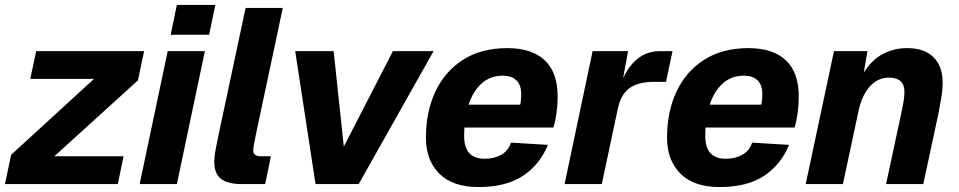

<svg xmlns="http://www.w3.org/2000/svg" viewBox="-42 -742 3865 774"><path d="M-22 0 3 -118 337 -424H80L104 -536H539L514 -418L177 -112H456L433 0Z M521 0 634 -536H784L671 0ZM646 -602 671 -722H826L801 -602Z M931 0Q876 0 849 -21Q822 -42 822 -88Q822 -113 828.5 -146Q835 -179 842 -212L948 -710H1098L990 -202Q986 -182 982.5 -164Q979 -146 979 -135Q979 -112 1010 -112H1050L1027 0Z M1230 0 1148 -536H1303L1344 -151L1542 -536H1706L1404 0Z M1887 12Q1783 12 1729 -42Q1675 -96 1675 -187Q1675 -291 1713 -372.5Q1751 -454 1824.5 -501Q1898 -548 2003 -548Q2102 -548 2154 -499Q2206 -450 2206 -353Q2206 -319 2201.5 -286Q2197 -253 2189 -228H1830Q1829 -212 1829 -195Q1829 -146 1850.5 -124Q1872 -102 1912 -102Q1950 -102 1978.5 -118Q2007 -134 2018 -167L2167 -158Q2134 -78 2066 -33Q1998 12 1887 12ZM1985 -437Q1935 -437 1900 -406Q1865 -375 1847 -320H2055Q2057 -328 2058 -338.5Q2059 -349 2059 -363Q2059 -400 2039.5 -418.5Q2020 -437 1985 -437Z M2234 0 2347 -536H2490L2470 -428Q2498 -484 2534.5 -510Q2571 -536 2621 -536H2669L2643 -412H2594Q2531 -412 2495.5 -386.5Q2460 -361 2448 -301L2384 0Z M2859 12Q2755 12 2701 -42Q2647 -96 2647 -187Q2647 -291 2685 -372.5Q2723 -454 2796.5 -501Q2870 -548 2975 -548Q3074 -548 3126 -499Q3178 -450 3178 -353Q3178 -319 3173.5 -286Q3169 -253 3161 -228H2802Q2801 -212 2801 -195Q2801 -146 2822.5 -124Q2844 -102 2884 -102Q2922 -102 2950.5 -118Q2979 -134 2990 -167L3139 -158Q3106 -78 3038 -33Q2970 12 2859 12ZM2957 -437Q2907 -437 2872 -406Q2837 -375 2819 -320H3027Q3029 -328 3030 -338.5Q3031 -349 3031 -363Q3031 -400 3011.5 -418.5Q2992 -437 2957 -437Z M3206 0 3320 -536H3455L3440 -449Q3473 -502 3518 -525Q3563 -548 3614 -548Q3685 -548 3721.5 -511Q3758 -474 3758 -410Q3758 -380 3752 -344.5Q3746 -309 3741 -284L3680 0H3530L3593 -294Q3597 -312 3600.5 -332.5Q3604 -353 3604 -372Q3604 -429 3541 -429Q3497 -429 3465 -394Q3433 -359 3419 -295L3356 0Z"/></svg>

Font: Geist
Style: Bold Italic
Weight: 700
Italic angle: -12°
Designer: Basement.studio, Andrés Briganti, Mateo Zaragoza
Foundry: Basement.studio, Vercel, Andrés Briganti, Guido Ferreyra, Mateo Zaragoza
Version: Version 1.500; ttfautohint (v1.8.4.7-5d5b)